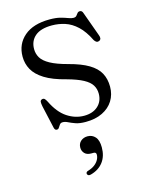

<svg xmlns="http://www.w3.org/2000/svg" viewBox="-110 -544 664 859"><g transform="rotate(-15 222.0 -114.0)"><path d="M242.5 -17.5Q283 -17.5 307 -39.2Q331 -61 331 -96.5Q331 -118.5 320.2 -136Q309.5 -153.5 282.8 -168Q256 -182.5 208.5 -195.5Q147 -211 111 -233.5Q75 -256 59.8 -283.8Q44.5 -311.5 44.5 -344Q44.5 -402 86.2 -438Q128 -474 204.5 -474Q233.5 -474 253.2 -468.8Q273 -463.5 286.5 -458.2Q300 -453 310 -453Q319.5 -453 324 -458.2Q328.5 -463.5 332.5 -469Q336.5 -474.5 344.5 -474.5Q349 -474.5 352.8 -471.5Q356.5 -468.5 359 -460L399 -349.5Q403 -340 401.8 -333.2Q400.5 -326.5 393 -323Q386 -320.5 380.8 -323.5Q375.5 -326.5 371 -333.5Q349.5 -377.5 323.2 -402Q297 -426.5 267.5 -436Q238 -445.5 207 -445.5Q155 -445.5 129 -423.2Q103 -401 103 -363.5Q103 -341.5 114 -323Q125 -304.5 153.5 -288.8Q182 -273 233 -259.5Q290.5 -244.5 324.5 -224.2Q358.5 -204 373.2 -176.8Q388 -149.5 388 -113.5Q388 -77.5 370.5 -49.2Q353 -21 320.2 -5Q287.5 11 242.5 11Q214 11 195.8 4.5Q177.5 -2 165.2 -8.2Q153 -14.5 141.5 -14.5Q132.5 -14.5 127.8 -8.2Q123 -2 119.2 4.5Q115.5 11 108.5 11Q104 11 101 8Q98 5 96.5 -1.5L73 -106Q70 -121 70.8 -128Q71.5 -135 78.5 -137.5Q85.5 -140 90.5 -136Q95.5 -132 101 -121Q127.5 -66.5 164.5 -42Q201.5 -17.5 242.5 -17.5ZM229 153.5Q209 153.5 198.8 142.5Q188.5 131.5 188.5 116Q188.5 97.5 201.2 86.2Q214 75 233 75Q254 75 268 90.5Q282 106 282 139.5Q282 180 261.5 207Q241 234 204 244Q197 246 192.8 244.5Q188.5 243 186.5 238Q185 233.5 187.5 229.8Q190 226 196.5 224.5Q215 219 227.2 209.5Q239.5 200 245.8 188.2Q252 176.5 252 165Q252 153.5 240 153.5Z"/></g></svg>

Font: Fraunces Light
Style: Regular
Weight: 300
Version: Version 1.000;[b76b70a41]